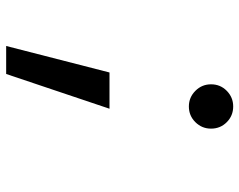

<svg xmlns="http://www.w3.org/2000/svg" viewBox="-97 -470 780 626"><g transform="rotate(90 293.0 -157.0)"><path d="M129.9 212.9 216.3 -124H334.5L221.2 212.9ZM327.1 -382.8Q297.4 -382.8 276.1 -404.1Q254.9 -425.3 254.9 -455.1Q254.9 -485.4 276.1 -506.3Q297.4 -527.3 327.1 -527.3Q357.4 -527.3 378.4 -506.3Q399.4 -485.4 399.4 -455.1Q399.4 -425.3 378.4 -404.1Q357.4 -382.8 327.1 -382.8Z"/></g></svg>

Font: CaskaydiaCove NFP
Style: Italic
Weight: 400
Italic angle: -10°
Designer: Aaron Bell
Foundry: Saja Typeworks
Version: Version 2111.001; VTT 6.35;Nerd Fonts 3.1.1